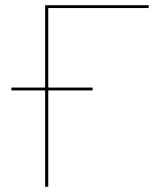

<svg xmlns="http://www.w3.org/2000/svg" viewBox="-20 -720 610 740"><path d="M553 -689H166V-382.5H337V-371.5H166V0H154V-371.5H24V-382.5H154V-700H553Z"/></svg>

Font: Lato Hairline
Style: Regular
Weight: 100
Designer: Lukasz Dziedzic
Foundry: tyPoland Lukasz Dziedzic
Version: Version 2.007; 2014-02-27